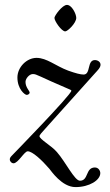

<svg xmlns="http://www.w3.org/2000/svg" viewBox="-20 -666 449 783"><path d="M202 -593C202 -580 231 -538 246 -538C256 -538 291 -572 291 -593C291 -609 273 -646 253 -646C234 -646 202 -602 202 -593ZM20 -16C20 -7 28 0 35 0C54 0 79 -49 93 -49C112 -49 150 -14 181 22C188 30 232 97 288 97C344 97 389 69 389 40C389 31 382 17 367 17C328 17 342 71 306 71C284 71 248 -5 212 -46C190 -72 141 -98 141 -111C141 -115 147 -122 176 -154L369 -369C377 -378 390 -390 390 -402C390 -414 378 -421 367 -421C334 -421 351 -362 321 -362C308 -362 289 -367 258 -378C207 -397 171 -430 129 -430C89 -430 51 -392 51 -350C51 -303 81 -279 89 -279C95 -279 101 -284 101 -288C101 -296 84 -309 84 -332C84 -345 99 -364 114 -364C131 -364 135 -356 267 -300C270 -299 271 -297 271 -296C271 -280 29 -32 29 -32C22 -25 20 -21 20 -16Z"/></svg>

Font: OFL Sorts Mill Goudy
Style: Italic
Weight: 500
Italic angle: -6°
Version: Version 003.000